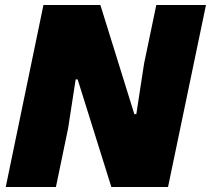

<svg xmlns="http://www.w3.org/2000/svg" viewBox="-20 -749 845 769"><path d="M3 0 154 -729H382L518 -292H526L557 -494L606 -729H805L653 0H426L291 -431H283L253 -236L204 0Z"/></svg>

Font: Mona Sans ExtraLight Black
Style: Italic
Weight: 900
Italic angle: -11.6951°
Version: Version 2.000